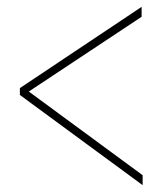

<svg xmlns="http://www.w3.org/2000/svg" viewBox="-20 -587 478 560"><path d="M396 -47 38 -310V-330L393 -567V-538L64 -320L396 -76Z"/></svg>

Font: Inconsolata SemiCondensed ExtraLight
Style: Regular
Weight: 200
Width: 4
Monospace: yes
Designer: Raph Levien, Cyreal, Brenton Simpson
Foundry: Raph Levien, Cyreal, Google
Version: Version 3.100; ttfautohint (v1.8.4.7-5d5b)